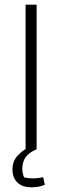

<svg xmlns="http://www.w3.org/2000/svg" viewBox="-20 -632 265 818"><path d="M171 155Q147 166 115 166Q75 166 54 145.5Q33 125 33 89Q33 61 47.5 40.5Q62 20 89 3V-612H136V4Q103 18 89 38Q75 58 75 88Q75 106 83 124Q102 128 123 128Q139 128 164 123Z"/></svg>

Font: Athiti Light
Style: Regular
Weight: 300
Designer: CadsonDemak Team
Foundry: CadsonDemak
Version: Version 1.032